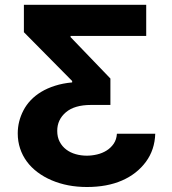

<svg xmlns="http://www.w3.org/2000/svg" viewBox="-20 -565 696 777"><path d="M51.8 -25.2Q51.8 -73.9 74.9 -118.3Q86.3 -140.3 104.2 -159.3Q122.2 -178.3 146.8 -193.2Q171.5 -208.1 202.8 -218Q234 -228 272 -231.5V-237.2L76.7 -434.7V-545.5H571.7V-419.7H265.6V-414.8L426.8 -247.2V-140.3H348.4Q281.2 -140.3 246.4 -110.4Q211.6 -80.6 211.6 -35.5Q211.6 -9.9 221.6 8.9Q231.5 27.7 248.2 40.3Q264.9 52.9 286.4 58.9Q307.9 65 331.3 65Q351.9 65 373 60Q394.2 55 411.4 44.2Q428.6 33.4 440.2 16.5Q451.7 -0.4 453.1 -23.8H608.3Q606.2 41.2 570.7 89.5Q534.1 139.2 473.7 165.5Q413.4 191.8 331.7 191.8Q252.5 191.8 188.6 164.4Q157 150.9 131.6 131.7Q106.2 112.6 88.4 88.4Q70.7 64.3 61.3 35.7Q51.8 7.1 51.8 -25.2Z"/></svg>

Font: Inter P
Style: Bold
Weight: 700
Designer: Rasmus Andersson
Foundry: rsms
Version: Version 3.018;git-588b23468